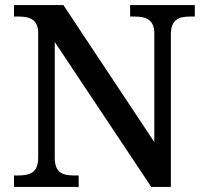

<svg xmlns="http://www.w3.org/2000/svg" viewBox="-20 -734 810 754"><path d="M35 0H289V-45H271C228 -45 195 -54 195 -115V-569L574 0H651V-599C651 -659 685 -669 727 -669H745V-714H491V-669H509C550 -669 586 -659 586 -603V-176L229 -714H35V-669H53C94 -669 130 -660 130 -603V-115C130 -54 95 -45 51 -45H35Z"/></svg>

Font: Noto Serif Georgian Medium
Style: Regular
Weight: 500
Designer: Monotype Design Team, Akaki Razmadze
Foundry: Google LLC
Version: Version 2.003